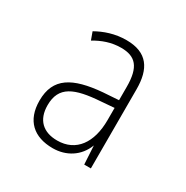

<svg xmlns="http://www.w3.org/2000/svg" viewBox="-89 -798 459 475"><g transform="rotate(30 140.5 -560.5)"><path d="M144 -722C111 -722 83 -712 60 -699L68 -677C90 -690 114 -699 142 -699C183 -699 202 -679 202 -622V-584L158 -581C75 -574 32 -550 32 -485C32 -428 65 -399 119 -399C157 -399 190 -419 204 -456L207 -403H226V-629C226 -687 204 -722 144 -722ZM165 -559 202 -562V-527C202 -463 173 -421 119 -421C79 -421 55 -443 55 -485C55 -539 92 -554 165 -559Z"/></g></svg>

Font: Noto Sans Thai Cond Thin
Style: Regular
Weight: 100
Width: 3
Designer: Monotype Design Team
Foundry: Monotype Imaging Inc.
Version: Version 2.002